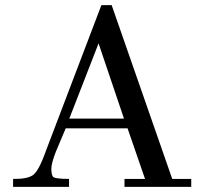

<svg xmlns="http://www.w3.org/2000/svg" viewBox="-20 -728 788 748"><path d="M725 -31V0H465V-31H545L477 -228H236L198 -138Q180 -92 180 -70.5Q180 -49 186 -40Q192 -31 249 -31V0H31V-31Q83 -30 106.5 -44.5Q130 -59 158 -138L375 -708H415L651 -31ZM250 -266H463L364 -559Z"/></svg>

Font: GFS Didot
Style: Regular
Weight: 400
Designer: Takis Katsoulidis and George D. Matthiopoulos
Foundry: Takis Katsoulidis and George D. Matthiopoulos
Version: Version 1.0